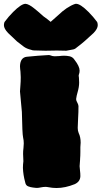

<svg xmlns="http://www.w3.org/2000/svg" viewBox="-55 -947 527 997"><path d="M195.3 24.9C190.9 23.9 186 23.4 180.7 23.4C173.3 23.4 165 24.4 155.3 26.4C148.9 27.8 143.1 28.8 136.7 28.8C136.7 28.8 128.9 28.3 128.9 28.3C128.9 28.3 116.7 26.9 116.7 26.9C107.9 25.9 99.6 23.9 92.3 21C85 18.6 79.6 13.2 77.1 4.9C77.1 4.9 75.7 -1 75.7 -1C68.8 -25.9 64.9 -50.3 64 -75.2C64 -86.9 64.9 -98.6 66.4 -109.9C66.4 -109.9 64.9 -147.5 64.9 -147.5C64.9 -157.7 65.4 -168.5 66.9 -178.7C67.9 -186.5 68.4 -194.3 68.4 -202.1C68.4 -212.9 67.4 -223.1 64.9 -233.4C62 -245.6 60.1 -289.6 58.6 -365.7C58.6 -365.7 48.8 -472.2 48.8 -472.2C49.3 -481.9 49.8 -491.7 50.8 -501C52.2 -516.1 52.7 -530.8 52.7 -545.9C52.7 -555.7 52.2 -565.4 51.3 -574.7C49.8 -584 49.3 -593.8 48.8 -603.5C49.8 -633.3 61.5 -649.9 84.5 -652.3C128.4 -656.7 161.1 -659.2 183.1 -660.2C188 -660.6 192.9 -661.1 197.8 -661.1C201.2 -661.1 203.6 -660.6 206.1 -659.7C213.9 -656.2 221.7 -654.8 229 -654.8C236.8 -654.8 244.6 -655.3 252 -655.8C262.2 -657.2 271.5 -657.7 278.8 -657.7C287.1 -657.7 296.4 -656.7 306.2 -654.8C317.4 -652.3 326.2 -646 332.5 -635.7C349.6 -613.8 358.4 -595.2 358.4 -580.1C358.4 -572.8 356.9 -565.4 354 -557.6C354 -557.6 353.5 -552.7 353.5 -552.7C353.5 -551.3 354 -549.3 354.5 -547.4C355 -545.4 355 -543.5 355 -541.5C355 -537.1 355 -532.7 355.5 -529.3C356 -525.4 356 -522 356 -518.6C356 -502.4 353 -485.4 347.7 -467.3C344.2 -456.1 341.8 -444.3 340.3 -432.6C340.3 -426.8 342.3 -420.9 346.2 -414.6C349.6 -408.2 352.1 -402.3 352.5 -396.5C352.5 -375.5 352.1 -354 350.6 -333C349.1 -305.2 348.6 -288.6 348.6 -282.7C348.6 -273.4 350.1 -264.6 353.5 -256.3C360.4 -242.2 363.8 -225.6 363.8 -206.1C363.8 -198.2 363.3 -190.4 362.3 -182.6C362.3 -182.6 362.3 -157.7 362.3 -157.7C362.3 -144.5 361.8 -131.8 360.8 -120.1C360.8 -120.1 360.8 -117.2 360.8 -117.2C359.4 -99.1 358.4 -87.9 358.4 -84C358.9 -76.7 359.4 -69.3 360.4 -61.5C361.8 -51.8 362.3 -42 362.3 -32.2C361.8 -13.2 352.1 0.5 333 9.3C300.3 22.5 269 29.3 238.3 29.3C224.1 29.3 210 27.8 195.3 24.9ZM240.2 -684.6C222.7 -684.1 203.1 -683.6 181.2 -683.6C181.2 -683.6 122.6 -685.1 122.6 -685.1C117.2 -685.1 111.3 -686 106 -688.5C91.8 -691.9 79.6 -696.8 69.3 -704.1C69.3 -704.6 57.1 -713.9 33.2 -731.9C33.2 -731.9 -12.7 -775.4 -12.7 -775.4C-27.3 -790.5 -34.7 -804.2 -34.7 -816.4C-34.7 -821.3 -33.7 -826.7 -31.7 -832.5C-18.1 -851.1 -2.9 -868.7 13.2 -884.8C41.5 -913.1 63 -927.2 77.6 -927.2C88.9 -926.3 104 -918.5 122.1 -903.8C132.8 -895.5 149.4 -881.3 171.9 -861.3C183.1 -853.5 195.3 -844.2 208 -833.5C232.4 -854.5 245.1 -865.7 246.1 -867.2C277.8 -897.9 307.6 -917.5 335.4 -926.8C335.4 -926.8 340.3 -927.2 340.3 -927.2C355 -927.2 376.5 -913.1 404.8 -884.8C420.9 -868.7 436 -851.1 449.7 -832.5C451.7 -826.7 452.6 -821.3 452.6 -816.4C452.6 -804.2 445.3 -790.5 430.7 -775.4C397.5 -744.1 370.1 -720.2 348.1 -704.1C340.3 -696.8 333 -691.9 325.7 -690.4C318.4 -689 306.2 -686.5 289.1 -683.6C289.1 -683.6 240.2 -684.6 240.2 -684.6Z"/></svg>

Font: Kaph
Style: Regular
Weight: 400
Designer: GGBotNet
Foundry: f0n7.com